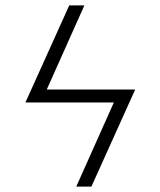

<svg xmlns="http://www.w3.org/2000/svg" viewBox="-20 -690 590 710"><path d="M262 0 401 -311H74L236 -670H292L153 -359H480L318 0Z"/></svg>

Font: Lode Dark
Style: Italic
Weight: 400
Italic angle: -11°
Monospace: yes
Designer: Belleve Invis
Foundry: Belleve Invis
Version: Version 29.2.0; ttfautohint (v1.8.3)